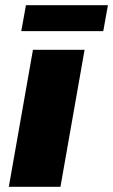

<svg xmlns="http://www.w3.org/2000/svg" viewBox="-20 -720 436 740"><path d="M62 -600H378L396 -700H80ZM14 0H213L306 -528H107Z"/></svg>

Font: Archivo Black
Style: Italic
Weight: 900
Italic angle: -10°
Designer: Hector Gatti
Foundry: Omnibus-Type
Version: Version 2.001